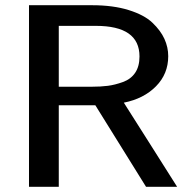

<svg xmlns="http://www.w3.org/2000/svg" viewBox="-20 -715 727 735"><path d="M91 0V-695H333Q413 -695 472.5 -676.5Q532 -658 563.5 -628Q595 -598 609.5 -566Q624 -534 624 -500Q624 -432 577 -384.5Q530 -337 454 -322Q478 -284 549.5 -171.5Q621 -59 658 0H539L345 -312H205V0ZM205 -383H331Q366 -383 393 -386.5Q420 -390 450.5 -401Q481 -412 497.5 -436.5Q514 -461 514 -499Q514 -616 347 -616H205Z"/></svg>

Font: Coval
Style: Medium
Weight: 500
Foundry: Context Ltd
Version: Version 001.000